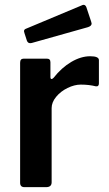

<svg xmlns="http://www.w3.org/2000/svg" viewBox="-20 -772 451 792"><path d="M63 -18C63 -6 69 0 81 0H170C185.3 0 193 -6.7 193 -20V-326C193 -342 199.2 -357.5 211.5 -372.5C223.8 -387.5 239.5 -399.7 258.5 -409C277.5 -418.3 295.7 -423 313 -423C335.7 -423 356.3 -420.7 375 -416C383.7 -414.7 388 -418.7 388 -428V-524C388 -534.7 376 -540 352 -540C326.7 -540 300.7 -532.2 274 -516.5C247.3 -500.8 223 -479 201 -451C197.7 -447.7 195 -446 193 -446C189.7 -446 188 -448.7 188 -454V-515C188 -525 183.3 -530 174 -530H77C67.7 -530 63 -524.3 63 -513ZM356 -683 336 -743C333.3 -749 329.7 -752 325 -752C323 -752 321.3 -751.7 320 -751L86 -653C81.3 -651 79 -647.7 79 -643C79 -641.7 79.7 -639 81 -635L91 -604C93.7 -597.3 98 -594 104 -594C107.3 -594 110 -594.3 112 -595L343 -660C353 -663.3 358 -668.3 358 -675Z"/></svg>

Font: Libre Franklin SemiBold
Style: Regular
Weight: 600
Designer: Pablo Impallari, Rodrigo Fuenzalida
Foundry: Impallari Type
Version: Version 1.002; ttfautohint (v1.5)